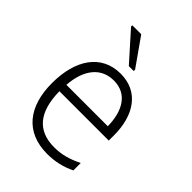

<svg xmlns="http://www.w3.org/2000/svg" viewBox="-222 -860 974 974"><g transform="rotate(45 265.0 -373.5)"><path d="M276 -598H311V-608L206 -757H142V-748ZM298 10C354 10 404 -2 451 -25V-78C400 -53 355 -39 299 -39C180 -39 119 -112 117 -259H471V-297C471 -437 406 -542 274 -542C136 -542 61 -429 61 -262C61 -94 142 10 298 10ZM416 -307H119C128 -428 186 -493 274 -493C369 -493 415 -416 416 -307Z"/></g></svg>

Font: Noto Sans Mono Condensed Light
Style: Regular
Weight: 300
Width: 3
Designer: Monotype Design Team
Foundry: Monotype Imaging Inc.
Version: Version 2.014